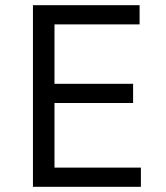

<svg xmlns="http://www.w3.org/2000/svg" viewBox="-20 -720 640 740"><path d="M107 -700H518V-626H190V-397H493V-323H190V-74H523V0H107Z"/></svg>

Font: PT Mono
Style: Regular
Weight: 400
Monospace: yes
Designer: A.Korolkova, I.Chaeva
Foundry: ParaType Ltd
Version: Version 1.001W OFL